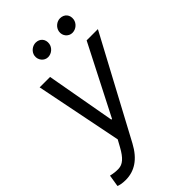

<svg xmlns="http://www.w3.org/2000/svg" viewBox="-290 -842 1139 1139"><g transform="rotate(-45 280.0 -272.5)"><path d="M51.8 204.5C125.7 204.5 186.8 166.2 233.7 78.8L568.2 -545.5H473.7L250.7 -109.4H245L166.9 -545.5H79.5L188.9 0L165.5 42.6C132.8 102.3 104.4 125.7 69.6 127.1C45.5 127.5 33 126.1 4.3 120L-7.8 194.6C0 198.9 23.4 204.5 51.8 204.5ZM190.3 -698.9C185.7 -666.2 210.2 -636.4 241.5 -636.4C272.7 -636.4 298.3 -660.5 302.6 -687.5C308.2 -723 285.5 -750 250 -750C223 -750 194.6 -728.7 190.3 -698.9ZM394.9 -698.9C389.2 -664.8 414.8 -636.4 446 -636.4C477.3 -636.4 502.8 -660.5 507.1 -687.5C512.8 -723 490.1 -750 454.5 -750C427.6 -750 399.9 -728.7 394.9 -698.9Z"/></g></svg>

Font: Magic Ui Pro
Style: Italic
Weight: 400
Italic angle: -9.39999°
Designer: Stefan Endress, Andreas Faust
Version: Version 1.000;FEAKit 1.0